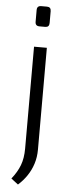

<svg xmlns="http://www.w3.org/2000/svg" viewBox="-60 -719 359 955"><g transform="rotate(5 119.5 -242.0)"><path d="M152 -485V24Q152 61 141.5 94Q131 127 112 155Q93 183 68 205L33 178Q61 143 74.5 107.5Q88 72 88 24V-485ZM135 -689Q155 -689 155 -668V-609Q155 -588 135 -588H106Q85 -588 85 -609V-668Q85 -689 106 -689Z"/></g></svg>

Font: Exo 2 Light
Style: Regular
Weight: 300
Designer: Natanael Gama
Foundry: Natanael Gama
Version: Version 2.010